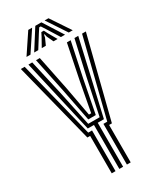

<svg xmlns="http://www.w3.org/2000/svg" viewBox="-241 -1054 940 1131"><g transform="rotate(-30 229.0 -489.0)"><path d="M215.8 0V-299.2H173.8L113 -564.2L59.2 -800H85L138.5 -564.2L189.8 -321.8H267.5L318.8 -564.2L372.2 -800H398L344.2 -564.2L283.5 -299.2H241.5V0ZM164 0V-254.5H145.2L7.5 -800H33.5L164 -276.8H189.8V0ZM267.2 0V-276.8H293.2L424 -800H449.8L312 -254.5H293V0ZM203 -344.2 160.2 -564.2 110.8 -800H136.5L184.5 -564.2L220.8 -366.8H236L272.8 -564.2L320.8 -800H346.5L296.8 -564.2L254.2 -344.2ZM72 -844.8 160.5 -977.5H186.8L99 -844.8ZM124.2 -844.8 208.5 -977.5H249.8L334.2 -844.8H306.2L255.2 -926.5L234.5 -958.5H224L203 -926.2L152 -844.8ZM175.8 -844.8 208.5 -903.5 220.8 -927.8H237.8L250 -903.5L283.5 -844.8H255.8L235 -889L231 -907.2H227.2L223.5 -889L203.5 -844.8ZM359.5 -844.8 271.8 -977.5H298L386.5 -844.8Z"/></g></svg>

Font: Big Shoulders Inline Display Thin ExtraBold
Style: Regular
Weight: 800
Version: Version 2.002